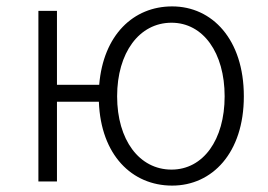

<svg xmlns="http://www.w3.org/2000/svg" viewBox="-20 -567 839 600"><path d="M516 -37C415 -37 346 -130 346 -266C346 -402 415 -496 516 -496C615 -496 682 -402 682 -266C682 -130 615 -37 516 -37ZM158 -302V-533H100V0H158V-249H289C295 -83 392 13 518 13C643 13 742 -89 742 -266C742 -444 643 -547 518 -547C397 -547 303 -458 290 -302Z"/></svg>

Font: Noto Sans JP Light
Style: Regular
Weight: 300
Designer: Ryoko NISHIZUKA (kana & ideographs); Paul D. Hunt (Latin, Greek & Cyrillic); Wenlong ZHANG (bopomofo); Sandoll Communica
Foundry: Adobe Systems Incorporated
Version: Version 1.004;PS 1.004;hotconv 1.0.82;makeotf.lib2.5.63406